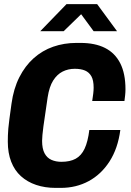

<svg xmlns="http://www.w3.org/2000/svg" viewBox="-20 -905 640 935"><path d="M251 10Q199 10 156 -4.5Q113 -19 82 -47Q51 -75 34.5 -117.5Q18 -160 18 -215Q18 -231 18.5 -245.5Q19 -260 20.5 -279Q22 -298 26 -327Q30 -356 36 -400Q46 -473 74 -528.5Q102 -584 144 -621.5Q186 -659 239 -677.5Q292 -696 352 -696H372Q443 -696 491.5 -671.5Q540 -647 565.5 -597Q591 -547 591 -470Q591 -456 589.5 -442Q588 -428 586 -413H429Q432 -432 434 -448.5Q436 -465 436 -478Q436 -514 425 -533.5Q414 -553 394 -561.5Q374 -570 344 -570Q312 -570 285 -556.5Q258 -543 239 -513Q220 -483 212 -431Q198 -339 191.5 -290Q185 -241 185 -219Q185 -181 197 -158.5Q209 -136 230.5 -126.5Q252 -117 279 -117Q321 -117 348.5 -132Q376 -147 392 -181Q408 -215 415 -272H566Q554 -182 513.5 -119Q473 -56 412 -23Q351 10 276 10ZM176 -753 304 -885H453L550 -753H436L361 -855H395L290 -753Z"/></svg>

Font: Chivo Mono
Style: Bold Italic
Weight: 700
Italic angle: -8.05°
Monospace: yes
Version: Version 1.008